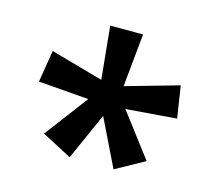

<svg xmlns="http://www.w3.org/2000/svg" viewBox="-72 -951 668 604"><g transform="rotate(15 262.5 -649.0)"><path d="M324 -866 307 -693 480 -742 496 -638 331 -625 438 -484 344 -432 269 -586 201 -433 104 -484 210 -625 46 -638 63 -742 234 -694 217 -866Z"/></g></svg>

Font: Noto Sans Telugu UI ExtraCondensed SemiBold
Style: Regular
Weight: 600
Width: 2
Designer: Jelle Bosma - Monotype Design Team
Foundry: Monotype Imaging Inc.
Version: Version 2.005; ttfautohint (v1.8.4.7-5d5b)